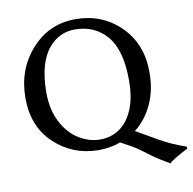

<svg xmlns="http://www.w3.org/2000/svg" viewBox="-97 -855 1129 1122"><g transform="rotate(-10 468.0 -294.5)"><path d="M161.1 -640.6Q265.6 -757.8 422.9 -757.8Q581.1 -757.8 689 -651.4Q796.9 -544.9 795.9 -375Q795.9 -271.5 757.8 -189Q719.7 -106.4 652.3 -53.7Q702.1 -25.4 775.4 17.1Q848.6 59.6 935.5 88.9V99.6L933.6 101.6Q842.8 148.4 823.2 168.9L821.3 167Q753.9 127.9 725.1 106Q696.3 84 661.6 59.1Q627 34.2 555.7 -2.9Q496.1 19.5 421.9 19.5Q270.5 17.6 163.1 -83.5Q55.7 -184.6 55.7 -354Q55.7 -523.4 161.1 -640.6ZM181.6 -363.3Q181.6 -263.7 219.7 -189.5Q257.8 -115.2 318.8 -77.6Q379.9 -40 445.3 -40Q510.7 -40 561.5 -75.7Q612.3 -111.3 641.1 -180.7Q669.9 -250 669.9 -352.5Q669.9 -531.2 598.6 -615.2Q527.3 -699.2 408.2 -699.2Q317.4 -699.2 254.9 -627Q181.6 -541 181.6 -363.3Z"/></g></svg>

Font: GenEi LateMin P v2
Style: Medium
Weight: 500
Designer: o_tamon (Modified)
Foundry: o_tamon / Adobe Systems Incorporated / FONT 910 / Philipp H. Poll
Version: Version 2.1;Original Version 1.004